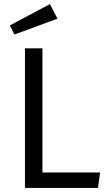

<svg xmlns="http://www.w3.org/2000/svg" viewBox="-20 -926 533 946"><path d="M226.1 -905.8 263.2 -834 50.8 -755.9 28.8 -800.8ZM189 -688V-76.2H473.1L462.9 0H103V-688Z"/></svg>

Font: Fira Sans Book
Style: Regular
Weight: 350
Designer: Carrois Corporate & Edenspiekermann AG
Foundry: Carrois Corporate GbR & Edenspiekermann AG
Version: Version 4.203;PS 004.203;hotconv 1.0.88;makeotf.lib2.5.64775